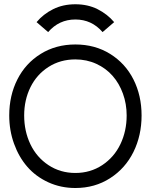

<svg xmlns="http://www.w3.org/2000/svg" viewBox="-20 -894 725 923"><path d="M528.8 -787.6Q496.1 -826.2 449 -849.9Q401.9 -873.5 342.3 -873.5Q282.7 -873.5 235.4 -849.9Q188 -826.2 155.8 -787.6L211.4 -739.7Q263.7 -800.3 342.3 -800.3Q420.9 -800.3 473.1 -739.7ZM588.9 -338.9Q588.9 -394.5 571 -443.8Q553.2 -493.2 521.2 -529.5Q489.3 -565.9 442.9 -587.2Q396.5 -608.4 342.3 -608.4Q270 -608.4 213.4 -572.3Q156.7 -536.1 126.5 -474.9Q96.2 -413.6 96.2 -338.9Q96.2 -263.2 126.2 -200.4Q156.2 -137.7 213.1 -100.1Q270 -62.5 342.3 -62.5Q414.6 -62.5 471.7 -100.3Q528.8 -138.2 558.8 -200.9Q588.9 -263.7 588.9 -338.9ZM660.6 -338.9Q660.6 -242.7 621.6 -163.6Q582.5 -84.5 509.3 -37.4Q436 9.8 342.3 9.8Q272 9.8 211.9 -17.8Q151.9 -45.4 111.1 -92.5Q70.3 -139.6 47.4 -203.4Q24.4 -267.1 24.4 -338.9Q24.4 -434.6 63.5 -512Q102.5 -589.4 175.5 -634.8Q248.5 -680.2 342.3 -680.2Q436.5 -680.2 509.5 -634.8Q582.5 -589.4 621.6 -512Q660.6 -434.6 660.6 -338.9Z"/></svg>

Font: Eligible
Style: Regular
Weight: 500
Version: Version 1.1